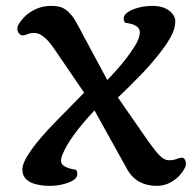

<svg xmlns="http://www.w3.org/2000/svg" viewBox="-20 -615 649 645"><path d="M55.2 -45.9Q55.2 -64 71.8 -91.1Q88.4 -118.2 116.5 -151.1Q144.5 -184.1 182.6 -222.2L262.7 -303.7L162.6 -450.2Q126.5 -504.4 95.2 -504.4Q82 -504.4 72.5 -500.2Q63 -496.1 57.4 -496.1Q51.8 -496.1 48.3 -498.5Q44.9 -501 42.5 -504.9Q32.7 -519.5 45.2 -537.6Q57.6 -555.7 72.3 -567.4Q107.9 -595.2 151.4 -595.2Q180.2 -595.2 193.8 -586.9Q218.3 -572.8 236.8 -539.1L340.3 -346.2Q405.3 -412.6 438.5 -469.7Q449.7 -491.7 449.7 -506.8Q449.7 -532.7 399.9 -538.6Q395.5 -545.9 395.5 -554.2Q395.5 -562.5 405 -570.6Q414.6 -578.6 428.7 -584Q457 -595.2 492.2 -595.2Q527.3 -595.2 548.1 -579.3Q568.8 -563.5 568.8 -543.7Q568.8 -523.9 560.1 -504.4Q551.3 -484.9 536.1 -462.9Q521 -440.9 501.5 -417.5Q481.9 -394 460.4 -371.1Q402.3 -311 376 -287.6L480 -137.7Q499.5 -110.4 515.4 -93.5Q531.2 -76.7 546.9 -76.7Q562.5 -76.7 572.3 -80.6Q593.8 -89.4 599.6 -81.1Q609.9 -65.9 599.1 -47.6Q588.4 -29.3 575.2 -17.6Q543.9 9.3 507.3 9.3Q434.6 9.3 403.8 -52.7L297.4 -244.1Q211.9 -152.8 189.5 -94.7Q185.1 -84.5 185.1 -73.5Q185.1 -62.5 199.5 -54.9Q213.9 -47.4 234.9 -44.9Q239.7 -40 239.7 -30.3Q239.7 -20.5 231 -13.2Q222.2 -5.9 208.5 -1Q164.6 14.6 114.3 6.8Q55.2 -2.4 55.2 -45.9Z"/></svg>

Font: Quando
Style: Regular
Weight: 400
Version: Version 1.002